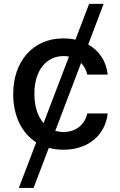

<svg xmlns="http://www.w3.org/2000/svg" viewBox="-20 -747 609 972"><path d="M300.1 -552.6Q332.7 -552.6 361.9 -546.2L431.1 -727.3H504.6L426.5 -521.7Q468.4 -498.2 494.1 -459.2Q519.9 -420.1 525.2 -369.3H421.9Q418 -386 410.3 -400.9Q402.7 -415.8 390.6 -428.3L259.9 -84.9Q280.2 -78.8 301.8 -78.8Q324.6 -78.8 344.3 -85.2Q364 -91.6 379.6 -103.7Q395.2 -115.8 406.1 -133.2Q416.9 -150.6 421.9 -172.6H525.2Q521 -132.8 503.4 -99.1Q485.8 -65.3 457 -40.8Q428.3 -16.3 388.8 -2.7Q349.4 11 301.1 11Q261.4 11 227.3 1.4L149.9 204.5H75.3L163.4 -26.3Q135.7 -44 114 -68.9Q92.3 -93.8 77.4 -125Q62.5 -156.2 54.7 -192.8Q46.9 -229.4 46.9 -270.2Q46.9 -332.7 64.8 -384.6Q82.7 -436.4 115.8 -473.7Q148.8 -511 195.7 -531.8Q242.5 -552.6 300.1 -552.6ZM200.6 -123.6 329.2 -460.6Q317.1 -463.1 301.8 -463.1Q268.5 -463.1 241.3 -449.8Q214.1 -436.4 194.8 -411.8Q175.4 -387.1 164.8 -351.7Q154.1 -316.4 154.1 -272.7Q154.1 -224.1 166.2 -186.6Q178.3 -149.1 200.6 -123.6Z"/></svg>

Font: Cannonade Med
Style: Regular
Weight: 500
Designer: Rasmus Andersson
Foundry: rsms
Version: Version 3.012;git-f93a4a705